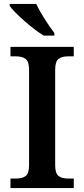

<svg xmlns="http://www.w3.org/2000/svg" viewBox="-20 -951 425 971"><path d="M33 -48H61Q94 -48 110.5 -61.5Q127 -75 127 -116V-598Q127 -639 110 -652.5Q93 -666 61 -666H33V-714H353V-666H324Q292 -666 275.5 -652.5Q259 -639 259 -598V-116Q259 -75 275.5 -61.5Q292 -48 324 -48H353V0H33ZM29 -921V-931H163Q178 -899 204.5 -857Q231 -815 255 -784V-771H201Q158 -797 103 -845.5Q48 -894 29 -921Z"/></svg>

Font: Noto Serif SemiBold
Style: Regular
Weight: 600
Designer: Monotype Design Team
Foundry: Monotype Imaging Inc.
Version: Version 1.001